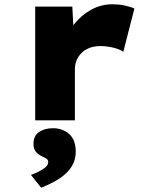

<svg xmlns="http://www.w3.org/2000/svg" viewBox="-20 -564 722 900"><path d="M145 0V-533H319L329 -343L279 -354Q293 -407 327 -450Q361 -493 407.5 -518.5Q454 -544 507 -544Q536 -544 563 -538.5Q590 -533 610 -524L558 -321Q542 -333 511.5 -340.5Q481 -348 450 -348Q421 -348 398.5 -339Q376 -330 361 -314.5Q346 -299 338.5 -280Q331 -261 331 -238V0ZM173 316 125 256Q139 251 158 242Q177 233 191.5 221.5Q206 210 206 195Q206 186 199 181Q192 176 179 170Q158 160 147.5 146.5Q137 133 137 110Q137 72 163.5 54.5Q190 37 228 37Q273 37 304 64Q335 91 335 148Q335 177 323.5 202Q312 227 290 248Q268 269 238 285.5Q208 302 173 316Z"/></svg>

Font: Lexend Giga ExtraBold
Style: Regular
Weight: 800
Designer: Bonnie Shaver-Troup, Thomas Jockin
Foundry: Lexend
Version: Version 1.007